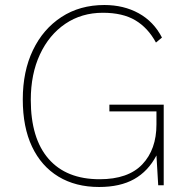

<svg xmlns="http://www.w3.org/2000/svg" viewBox="-20 -740 746 767"><path d="M417 -322H634V0H612L605 -119Q572 -56 516 -24.5Q460 7 376 7Q282 7 213.5 -34.5Q145 -76 108 -154Q71 -232 71 -343Q71 -455 111.5 -539.5Q152 -624 225.5 -672Q299 -720 397 -720Q474 -720 534 -687Q594 -654 627 -590L603 -570Q571 -629 520.5 -659Q470 -689 391 -689Q306 -689 241 -645Q176 -601 139.5 -522.5Q103 -444 103 -341Q103 -187 174 -105.5Q245 -24 378 -24Q492 -24 548.5 -83.5Q605 -143 605 -243V-295H417Z"/></svg>

Font: Livvic Thin
Style: Regular
Weight: 250
Designer: Jacques Le Bailly, Baron von Fonthausen
Version: Version 1.001; ttfautohint (v1.8.2)